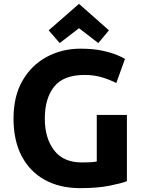

<svg xmlns="http://www.w3.org/2000/svg" viewBox="-20 -961 742 994"><path d="M394 13Q290 13 212.5 -29.5Q135 -72 92.5 -152.5Q50 -233 50 -347Q50 -463 96.5 -543.5Q143 -624 222 -666.5Q301 -709 397 -709Q463 -709 510.5 -698.5Q558 -688 587.5 -675.5Q617 -663 627 -656L582 -531Q550 -548 508.5 -560.5Q467 -573 418 -573Q309 -573 260.5 -512.5Q212 -452 212 -347Q212 -246 260 -183Q308 -120 404 -120Q430 -120 448.5 -121Q467 -122 481 -125V-366H637V-23Q609 -12 547 0.5Q485 13 394 13ZM289 -738 232 -804 389 -941 544 -804 489 -738 389 -815Z"/></svg>

Font: Ubuntu Sans ExtraBold
Style: Regular
Weight: 800
Designer: Dalton Maag Ltd
Foundry: Dalton Maag Ltd
Version: Version 1.006; ttfautohint (v1.8.4.7-5d5b)